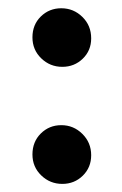

<svg xmlns="http://www.w3.org/2000/svg" viewBox="-20 -434 302 474"><path d="M133.8 -269Q103.5 -269 81.8 -290Q60.1 -311 60.1 -341.8Q60.1 -373 80.8 -393.3Q101.6 -413.6 131.3 -413.6Q161.6 -413.6 183.3 -392.3Q205.1 -371.1 205.1 -339.4Q205.1 -309.1 184.3 -289.1Q163.6 -269 133.8 -269ZM133.8 20Q103.5 20 81.8 -1Q60.1 -22 60.1 -52.7Q60.1 -84 80.8 -104.5Q101.6 -125 131.3 -125Q161.6 -125 183.3 -103.5Q205.1 -82 205.1 -50.8Q205.1 -20.5 184.3 -0.2Q163.6 20 133.8 20Z"/></svg>

Font: Elstob 8pt SemiBold
Style: Regular
Weight: 600
Designer: Peter S. Baker
Version: Version 1.015